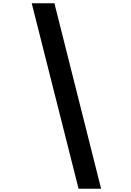

<svg xmlns="http://www.w3.org/2000/svg" viewBox="-20 -967 798 1168"><path d="M595 181H458L173 -947H311Z"/></svg>

Font: Parkinsans SemiBold
Style: Regular
Weight: 600
Designer: Red Stone, Indian Type Foundry
Foundry: Indian Type Foundry
Version: Version 1.000